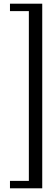

<svg xmlns="http://www.w3.org/2000/svg" viewBox="-20 -820 297 1040"><path d="M208.8 200H34V159.8H136.3V-759.8H34V-800H208.8Z"/></svg>

Font: Big Shoulders Stencil Display SC Thin
Style: Regular
Weight: 100
Designer: Patric King
Foundry: XO Type Co
Version: Version 2.001